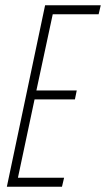

<svg xmlns="http://www.w3.org/2000/svg" viewBox="-20 -708 402 728"><path d="M6 0 151 -688H362L354 -654H180L118 -365H271L264 -331H111L48 -34H223L215 0Z"/></svg>

Font: Saira Ultra Condensed Thin
Style: Italic
Weight: 100
Width: 1
Italic angle: -12°
Designer: Hector Gatti with collaboration of the Omnibus-Type team
Foundry: Omnibus-Type
Version: Version 1.001; ttfautohint (v1.8)